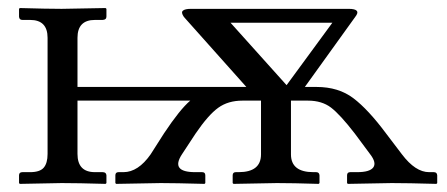

<svg xmlns="http://www.w3.org/2000/svg" viewBox="-20 -451 1101 473"><path d="M686 -241.2 798.8 -395H547.9ZM588.9 -203.1H577.1Q542 -203.1 517.6 -185.5Q493.2 -168 461.9 -122.1L428.2 -70.8Q399.4 -26.9 460.9 -26.9H478Q485.8 -26.9 485.8 -19V0L483.9 2Q410.6 0 376 0L266.1 2L264.2 0V-19Q264.2 -26.9 272 -26.9H284.2Q320.3 -26.9 351.1 -70.8L383.8 -122.1Q423.3 -181.6 448.7 -203.1H170.9V-71.8Q170.9 -26.9 213.9 -26.9H232.9Q241.7 -26.9 242.2 -19V0L240.2 2Q171.4 0 131.8 0Q131.8 0 28.8 2L26.9 0V-19Q26.9 -26.9 35.2 -26.9H54.2Q78.1 -26.9 87.6 -37.8Q97.2 -48.8 97.2 -71.8V-357.9Q97.2 -401.9 54.2 -401.9H35.2Q27.3 -401.9 26.9 -410.2V-429.2L28.8 -431.2Q96.7 -429.2 131.8 -429.2L240.2 -431.2L242.2 -429.2V-410.2Q242.2 -402.3 232.9 -401.9H213.9Q170.9 -401.9 170.9 -357.9V-236.8H556.2H586.9L433.1 -409.2Q425.3 -420.4 430.7 -424.8Q436 -429.2 450.2 -429.2H838.9Q871.1 -429.2 855 -409.2L731 -236.8H759.8Q814 -236.8 850.6 -209Q887.2 -181.2 931.2 -122.1L970.2 -70.8Q1003.4 -26.9 1037.1 -26.9H1048.8Q1056.6 -26.9 1057.1 -19V0L1055.2 2Q984.4 0 944.8 0L836.9 2L835 0V-19Q835 -26.9 842.8 -26.9H859.9Q890.6 -26.9 899.4 -38.3Q908.2 -49.8 892.1 -70.8L854 -122.1Q817.9 -168.9 795.4 -186Q772.9 -203.1 738.8 -203.1H696.8V-70.8Q696.8 -26.9 752 -26.9H758.8Q766.6 -26.9 767.1 -19V0L765.1 2Q701.2 0 662.1 0L555.2 2L553.2 0V-19Q553.2 -26.9 561 -26.9H567.9Q623 -26.9 623 -70.8V-203.1Z"/></svg>

Font: Linux Libertine Capitals
Style: Small Caps
Weight: 400
Designer: Philipp H. Poll
Foundry: Philipp H. Poll
Version: Version 5.1.3